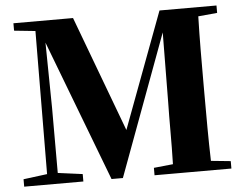

<svg xmlns="http://www.w3.org/2000/svg" viewBox="-52 -811 1119 876"><g transform="rotate(-5 507.0 -373.5)"><path d="M708 0H973V-34L883 -43C880 -144 880 -247 880 -351V-395C880 -499 880 -602 883 -705L970 -713V-747H709L511 -217L313 -747H40V-713L137 -703L133 -48L24 -34V0H295V-34L182 -49V-346L178 -646L424 0H476L715 -646L712 -327C710 -246 712 -145 709 -43L621 -34V0Z"/></g></svg>

Font: Noto Serif CJK SC Black
Style: Regular
Weight: 900
Designer: Ryoko NISHIZUKA 西塚涼子 (kana & ideographs); Frank Grießhammer (Latin, Greek & Cyrillic); Wenlong ZHANG 张文龙 (bopomofo); San
Foundry: Adobe
Version: Version 2.001;hotconv 1.1.0;makeotfexe 2.6.0